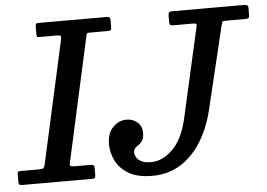

<svg xmlns="http://www.w3.org/2000/svg" viewBox="-90 -820 1251 900"><g transform="rotate(-5 536.0 -370.0)"><path d="M401.5 -155Q401.5 -206.5 429.5 -234.5Q457.5 -262.5 492.5 -262.5Q523 -262.5 544.2 -244Q565.5 -225.5 565.5 -195Q565.5 -171 558 -159Q550.5 -147 540.5 -140.5Q530.5 -134 523 -126.5Q515.5 -119 515.5 -103.5Q515.5 -96 521.8 -84.2Q528 -72.5 544.2 -63.2Q560.5 -54 591.5 -54Q643 -54 691 -99Q739 -144 762 -240L858.5 -668Q861 -679 857.2 -681.5Q853.5 -684 840 -684H753.5Q741 -684 736.8 -686.2Q732.5 -688.5 732.5 -701V-730Q732.5 -743.5 736.8 -746.8Q741 -750 754 -750H1088Q1097 -750 1102.8 -747.5Q1108.5 -745 1108.5 -735.5V-704.5Q1108.5 -691 1104.8 -687.5Q1101 -684 1087.5 -684H998.5Q983 -684 981 -679.8Q979 -675.5 976 -663.5L881.5 -270Q861 -188 821.5 -124.8Q782 -61.5 724.2 -25.5Q666.5 10.5 591.5 10.5Q521.5 10.5 480 -14.5Q438.5 -39.5 420 -77.5Q401.5 -115.5 401.5 -155ZM-37 -17V-52Q-37 -61 -33.5 -63.5Q-30 -66 -21.5 -66H63.5Q80.5 -66 85 -69.2Q89.5 -72.5 93 -86.5L220.5 -663Q223.5 -677.5 220 -680.8Q216.5 -684 198 -684H121.5Q111 -684 109.2 -687Q107.5 -690 107.5 -700.5V-732Q107.5 -743.5 110.5 -746.8Q113.5 -750 124.5 -750H442Q452.5 -750 456 -747Q459.5 -744 459.5 -732.5V-700.5Q459.5 -689 455.8 -686.5Q452 -684 440.5 -684H360.5Q345 -684 343.2 -679.5Q341.5 -675 339 -663L212 -86.5Q208.5 -72 212.8 -69Q217 -66 235.5 -66H303Q318.5 -66 321.8 -61.8Q325 -57.5 325 -42V-20Q325 -8 322.2 -4Q319.5 0 308 0H-18Q-29.5 0 -33.2 -2.8Q-37 -5.5 -37 -17Z"/></g></svg>

Font: Besley* Medium
Style: Italic
Weight: 500
Italic angle: -13°
Designer: Owen Earl
Foundry: indestructible type*
Version: Version 3.000; ttfautohint (v1.8.3)